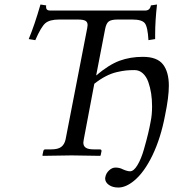

<svg xmlns="http://www.w3.org/2000/svg" viewBox="-20 -693 774 855"><path d="M368.2 -566.9Q370.1 -577.1 370.1 -581.1Q370.1 -595.2 360.1 -600.6Q350.1 -606 327.1 -606H243.2Q201.2 -606 182.1 -589.8Q163.1 -573.7 137.2 -514.2L107.9 -519Q133.8 -581.1 160.2 -672.9L186 -668.9Q185.1 -668 185.1 -662.1Q185.1 -646 203.1 -646H626Q647.9 -646 651.9 -668.9L679.2 -672.9Q670.9 -599.6 670.9 -539.1V-519L641.1 -514.2Q637.7 -573.7 624.8 -589.8Q611.8 -606 569.8 -606H503.9Q476.1 -606 464.6 -597.7Q453.1 -589.4 448.2 -564L408.2 -356.9Q464.8 -404.8 512.2 -422.4Q559.6 -439.9 616.2 -439.9Q679.7 -439.9 705.8 -406.2Q731.9 -372.6 731.9 -311Q731.9 -260.3 714.8 -178.2Q695.8 -78.1 659.2 -2Q622.6 74.2 577.1 111.8Q540.5 142.1 506.8 142.1Q481.4 142.1 464.8 130.4Q448.2 118.7 448.2 101.1Q448.2 97.2 449.2 95.2Q452.1 78.6 465.6 65.9Q479 53.2 494.1 53.2Q512.7 53.2 526.9 61Q546.9 69.8 559.1 69.8Q575.7 69.8 592.3 42Q608.9 14.2 620.8 -27.6Q632.8 -69.3 639.9 -99.4Q647 -129.4 650.9 -151.9Q657.2 -181.2 657.2 -219.2Q657.2 -249.5 653.1 -276.6Q648.9 -303.7 640.4 -327.9Q631.8 -352.1 616 -366.5Q600.1 -380.9 579.1 -380.9Q558.6 -380.9 541.3 -379.2Q523.9 -377.4 499.8 -371.8Q475.6 -366.2 450.2 -353Q424.8 -339.8 399.9 -319.8L353 -71.8Q351.1 -62 351.1 -58.1Q351.1 -42.5 362.1 -35.2Q373 -27.8 397.9 -27.8H424.8Q428.2 -27.8 430.4 -25.6Q432.6 -23.4 432.1 -20L428.2 -1L425.8 1Q337.9 -1 298.8 -1L170.9 1L168.9 -1L172.9 -20Q174.3 -27.8 182.1 -27.8H208Q238.3 -27.8 252.7 -38.8Q267.1 -49.8 272 -71.8Z"/></svg>

Font: Linux Libertine G
Style: Italic
Weight: 400
Italic angle: -12°
Designer: Philipp H. Poll
Foundry: Philipp H. Poll
Version: Version 5.1.3